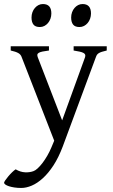

<svg xmlns="http://www.w3.org/2000/svg" viewBox="-43 -682 556 946"><path d="M482.9 -433.1Q468.3 -429.7 459 -426.8Q449.7 -423.8 443.8 -420.2Q438 -416.5 434.8 -411.9Q431.6 -407.2 429.2 -399.9L266.1 40Q245.6 94.2 220.5 132.8Q195.3 171.4 168.2 196Q141.1 220.7 113.8 232.4Q86.4 244.1 62 244.1Q43.5 244.1 27.8 241.7Q12.2 239.3 1 235.6Q-10.3 231.9 -16.6 227.3Q-22.9 222.7 -22.9 218.3Q-22.9 215.3 -17.1 206.5Q-11.2 197.8 -2.4 187.3Q6.3 176.8 16.4 167Q26.4 157.2 34.2 152.3Q57.6 166 80.8 167Q104 168 122.1 161.1Q130.9 158.2 142.6 147.5Q154.3 136.7 166.3 121.1Q178.2 105.5 189.7 85.7Q201.2 65.9 210 44.9L224.1 11.2L64 -399.9Q59.6 -413.6 46.9 -420.7Q34.2 -427.7 9.8 -433.1V-454.1H198.2V-433.1Q179.2 -430.7 167.2 -428.2Q155.3 -425.8 148.7 -422.1Q142.1 -418.5 141.1 -413.1Q140.1 -407.7 143.1 -399.9L263.2 -88.9L376 -399.9Q378.4 -407.2 376.7 -412.4Q375 -417.5 368.4 -421.1Q361.8 -424.8 349.9 -427.5Q337.9 -430.2 319.8 -433.1V-454.1H482.9ZM405.3 -615.7Q405.3 -602.1 400.9 -589.8Q396.5 -577.6 388.9 -568.6Q381.3 -559.6 371.1 -554.2Q360.8 -548.8 348.6 -548.8Q326.7 -548.8 317.1 -561Q307.6 -573.2 307.6 -595.7Q307.6 -609.4 312 -621.6Q316.4 -633.8 324.2 -642.8Q332 -651.9 342 -657Q352.1 -662.1 363.8 -662.1Q405.3 -662.1 405.3 -615.7ZM210 -615.7Q210 -602.1 205.6 -589.8Q201.2 -577.6 193.6 -568.6Q186 -559.6 175.8 -554.2Q165.5 -548.8 153.3 -548.8Q131.3 -548.8 121.8 -561Q112.3 -573.2 112.3 -595.7Q112.3 -609.4 116.7 -621.6Q121.1 -633.8 128.9 -642.8Q136.7 -651.9 146.7 -657Q156.7 -662.1 168.5 -662.1Q210 -662.1 210 -615.7Z"/></svg>

Font: Gentium Unicode
Style: Regular
Weight: 400
Version: Version 1.009